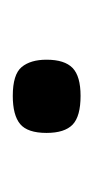

<svg xmlns="http://www.w3.org/2000/svg" viewBox="60 -204 150 311"><g transform="rotate(90 135.5 -48.0)"><path d="M194.8 -47.9Q194.8 -17.1 180.4 -5.1Q166 6.8 134.8 6.8Q100.1 6.8 88.1 -7.6Q76.2 -22 76.2 -47.9Q76.2 -77.1 89.6 -90.1Q103 -103 134.8 -103Q168 -103 181.4 -90.1Q194.8 -77.1 194.8 -47.9Z"/></g></svg>

Font: Lorenzo Sans
Style: Regular
Weight: 400
Foundry: Intel Corporation
Version: Version 1.00; ttfautohint (v1.5)